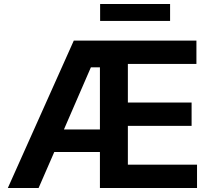

<svg xmlns="http://www.w3.org/2000/svg" viewBox="-20 -932 1057 955"><path d="M957 -730V-614H616V-422H933V-306H616V-113H960V3H477V-176H250L172 3H19L347 -730ZM477 -597H432L298 -288H477ZM478 -828V-912H826V-828Z"/></svg>

Font: Sinter Bold
Style: Regular
Weight: 700
Foundry: Adobe & rsms
Version: Version 1.000